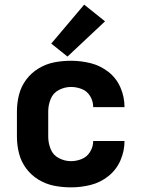

<svg xmlns="http://www.w3.org/2000/svg" viewBox="-20 -800 616 828"><path d="M286 8Q329 8 371 -2.5Q413 -13 447.5 -40.5Q482 -68 499.5 -108.5Q517 -149 517 -192H382Q382 -168 369 -146Q356 -124 333 -114.5Q310 -105 286 -105Q259 -105 234 -118Q209 -131 198.5 -157Q188 -183 188 -210V-320Q188 -347 198.5 -373Q209 -399 234 -412Q259 -425 286 -425Q310 -425 333 -416Q356 -407 369 -385Q382 -363 382 -338H517Q517 -382 499.5 -422.5Q482 -463 447.5 -490Q413 -517 371 -527.5Q329 -538 286 -538Q249 -538 213.5 -531Q178 -524 146.5 -505Q115 -486 93 -456.5Q71 -427 62 -391.5Q53 -356 53 -320V-210Q53 -174 62 -138.5Q71 -103 93 -73.5Q115 -44 146.5 -25Q178 -6 213.5 1Q249 8 286 8ZM271 -556 433 -708 343 -780 201 -612Z"/></svg>

Font: Iosevka Sparkle Extrabold
Style: Regular
Weight: 800
Designer: Belleve Invis
Foundry: Belleve Invis
Version: Version 4.5.0; ttfautohint (v1.8.3)